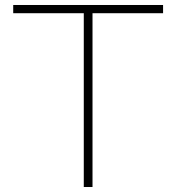

<svg xmlns="http://www.w3.org/2000/svg" viewBox="-20 -750 707 770"><path d="M316 0V-697H33V-730H634V-697H351V0Z"/></svg>

Font: M PLUS 1 ExtraLight
Style: Regular
Weight: 250
Version: Version 1.001